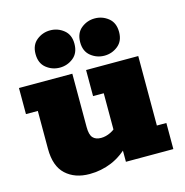

<svg xmlns="http://www.w3.org/2000/svg" viewBox="-93 -685 755 782"><g transform="rotate(-15 284.0 -293.5)"><path d="M191 10Q129 10 91 -25Q53 -60 53 -133V-293H3V-403H228V-178Q228 -146 239.5 -133Q251 -120 274 -120Q294 -120 314.5 -130Q335 -140 348 -157L331 -120V-293H286V-403H506V-110H546V0H346V-67L368 -68Q329 -27 284.5 -8.5Q240 10 191 10ZM186 -440Q154 -440 129 -460Q104 -480 104 -519Q104 -557 129 -577Q154 -597 186 -597Q218 -597 243 -577Q268 -557 268 -519Q268 -480 243 -460Q218 -440 186 -440ZM374 -440Q342 -440 317 -460Q292 -480 292 -518Q292 -557 317 -577Q342 -597 374 -597Q406 -597 431 -577Q456 -557 456 -518Q456 -480 431 -460Q406 -440 374 -440Z"/></g></svg>

Font: Rokkitt SemiBold Black
Style: Regular
Weight: 900
Version: Version 3.103